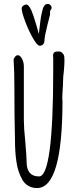

<svg xmlns="http://www.w3.org/2000/svg" viewBox="-20 -939 401 974"><path d="M94 -26Q70 -68 63 -121Q56 -167 56 -231Q53 -339 53 -495L52 -572Q51 -578 51 -592Q49 -630 49 -638Q58 -659 70 -659Q82 -659 91.5 -641Q101 -623 101 -602V-330Q101 -290 108 -224Q115 -142 115 -118Q115 -44 178 -44Q250 -44 250 -582V-638V-647Q249 -650 249 -655Q249 -667 254.5 -672.5Q260 -678 276 -678Q289 -678 296.5 -670.5Q304 -663 306 -653Q307 -647 307 -630Q307 -614 304 -579Q300 -550 300 -529Q300 -506 298 -488L296 -446V-438Q297 -434 297 -429Q297 15 168 15Q144 15 125 4.5Q106 -6 94 -26ZM90 -896Q90 -904 97.5 -910Q105 -916 114 -916Q125 -916 139 -887Q149 -864 164 -813L177 -767Q180 -791 181 -800Q182 -809 185 -833.5Q188 -858 193 -878Q201 -919 221 -919Q230 -919 236 -913Q242 -907 242 -898Q242 -895 238 -890L234 -883V-865L220 -810Q206 -752 206 -739Q206 -707 181 -707Q169 -707 147 -745.5Q125 -784 107.5 -831Q90 -878 90 -896Z"/></svg>

Font: Amatic SC
Style: Bold
Weight: 700
Designer: Multiple Designers
Foundry: Vernon Adams
Version: Version 2.505